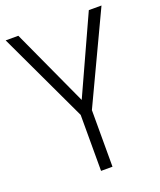

<svg xmlns="http://www.w3.org/2000/svg" viewBox="-134 -798 736 883"><g transform="rotate(-20 234.5 -357.0)"><path d="M235 -337 407 -714H469L263 -277V0H207V-274L0 -714H62Z"/></g></svg>

Font: Noto Sans Thai SemiCondensed Light
Style: Regular
Weight: 300
Width: 4
Designer: Monotype Design Team
Foundry: Monotype Imaging Inc.
Version: Version 2.001